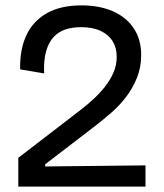

<svg xmlns="http://www.w3.org/2000/svg" viewBox="-20 -694 609 714"><path d="M48 0V-107L282 -287Q304 -304 327 -325Q350 -346 369.5 -370.5Q389 -395 401.5 -423Q414 -451 414 -483Q414 -516 399 -540.5Q384 -565 354.5 -579Q325 -593 281 -593Q251 -593 225 -585Q199 -577 180 -557Q161 -537 151.5 -503.5Q142 -470 144 -421L55 -436Q53 -508 77.5 -561.5Q102 -615 153.5 -644.5Q205 -674 283 -674Q350 -674 400 -652Q450 -630 477.5 -588.5Q505 -547 505 -490Q505 -443 489 -404Q473 -365 448.5 -333Q424 -301 394 -275Q364 -249 337 -228L148 -83V-75L521 -79V0Z"/></svg>

Font: Bricolage Grotesque 48pt Condensed ExtraBold
Style: Regular
Weight: 400
Version: Version 1.000;gftools[0.9.30]